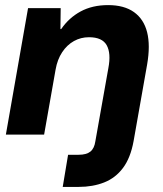

<svg xmlns="http://www.w3.org/2000/svg" viewBox="-20 -528 638 753"><path d="M3 0 90 -496H218L217 -414H220Q250 -458 296 -483Q342 -508 404 -508Q467 -508 505.5 -480.5Q544 -453 557 -401.5Q570 -350 557 -275L504 25Q492 91 462.5 130.5Q433 170 388.5 187.5Q344 205 289 205H226L247 79H288Q319 79 334.5 66.5Q350 54 354 26L405 -261Q416 -319 398.5 -350.5Q381 -382 329 -382Q297 -382 270 -367Q243 -352 224 -323.5Q205 -295 198 -255L153 0Z"/></svg>

Font: DM Sans 36pt Black
Style: Italic
Weight: 900
Italic angle: -10°
Designer: Colophon Foundry, Jonny Pinhorn
Foundry: Colophon Foundry
Version: Version 4.004;gftools[0.9.30]